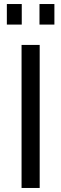

<svg xmlns="http://www.w3.org/2000/svg" viewBox="-20 -933 304 953"><path d="M177 0V-710H87V0ZM88 -811V-913H14V-811ZM250 -811V-913H176V-811Z"/></svg>

Font: Raleway Med
Style: Regular
Weight: 500
Designer: Matt McInerney, Pablo Impallari, Rodrigo Fuenzalida
Foundry: Matt McInerney, Pablo Impallari, Rodrigo Fuenzalida
Version: Version 3.00 July 28, 2015